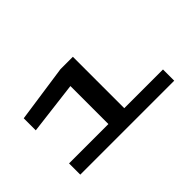

<svg xmlns="http://www.w3.org/2000/svg" viewBox="-56 -857 659 659"><g transform="rotate(-45 274.0 -527.0)"><path d="M45 -375H501V-429.5H313V-679H252.5L44.5 -649V-590.5L236 -614V-429.5H45Z"/></g></svg>

Font: Anybody ExtraExpanded SemiBold
Style: Regular
Weight: 600
Width: 8
Version: Version 1.113;gftools[0.9.25]